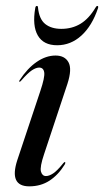

<svg xmlns="http://www.w3.org/2000/svg" viewBox="-20 -634 359 662"><path d="M138.5 -27Q149.5 -27 163.2 -36Q177 -45 197.5 -70.5Q201.5 -76 204 -75Q207 -74 203 -66.5Q181 -31 150.8 -11.2Q120.5 8.5 81 8.5Q10.5 8.5 39.5 -81.5L119 -320Q135 -367.5 132.5 -384.2Q130 -401 115 -401Q104.5 -401 90.2 -391.8Q76 -382.5 53 -356Q49.5 -351.5 47 -352.5Q44.5 -353 48 -358Q74.5 -398.5 106.5 -420.5Q138.5 -442.5 171.5 -442.5Q203.5 -442.5 216.2 -419.2Q229 -396 212.5 -345L132 -102.5Q117 -58 121.2 -42.5Q125.5 -27 138.5 -27ZM191.5 -534.5Q228.5 -534.5 257.5 -552Q286.5 -569.5 309.5 -608Q312.5 -613.5 315.5 -613.5Q320 -613.5 318 -606Q297.5 -545 260.8 -511.5Q224 -478 177 -478Q130 -478 110.5 -511.5Q91 -545 101.5 -606Q102.5 -613.5 107 -613.5Q111 -613.5 111 -608Q115 -568 136 -551.2Q157 -534.5 191.5 -534.5Z"/></svg>

Font: Fraunces 144pt S000
Style: Italic
Weight: 400
Italic angle: -16°
Version: Version 1.000; ttfautohint (v1.8.3)